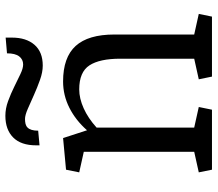

<svg xmlns="http://www.w3.org/2000/svg" viewBox="-66 -724 790 697"><g transform="rotate(-90 328.5 -375.0)"><path d="M51.8 -47.9 126.5 -64.5V-465.3L51.8 -481.9L61.5 -529.8L176.3 -540.5L204.6 -453.6Q240.7 -494.6 286.1 -517.6Q331.5 -540.5 381.8 -540.5Q469.2 -540.5 510.7 -494.9Q552.2 -449.2 552.2 -354.5V-64.5L627 -47.9L617.2 0H399.4L389.6 -47.9L464.4 -64.5V-333Q464.4 -407.7 440.2 -444.8Q416 -481.9 353 -481.9Q320.3 -481.9 284.4 -465.8Q248.5 -449.7 214.4 -418.9V-64.5L289.1 -47.9L279.3 0H61.5ZM149.9 -638.2Q149.9 -693.4 178.5 -721.7Q207 -750 257.3 -750Q283.7 -750 310.8 -740Q337.9 -730 362.5 -717.8Q387.2 -705.6 408.2 -695.6Q429.2 -685.5 443.4 -685.5Q461.9 -685.5 472.9 -700Q483.9 -714.4 483.9 -744.1L541 -749V-726.1Q541 -674.3 514.9 -644.3Q488.8 -614.3 439.5 -614.3Q415.5 -614.3 387.5 -624.3Q359.4 -634.3 332.3 -646.5Q305.2 -658.7 282.2 -668.7Q259.3 -678.7 245.6 -678.7Q235.8 -678.7 227.8 -676.8Q219.7 -674.8 214.4 -669.4Q209 -664.1 206.1 -654.8Q203.1 -645.5 203.1 -630.9L149.9 -626Z"/></g></svg>

Font: Noticia Text
Style: Regular
Weight: 400
Designer: JM Sole
Foundry: JM Sole
Version: Version 1.003